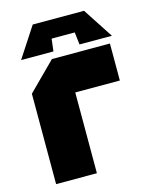

<svg xmlns="http://www.w3.org/2000/svg" viewBox="-112 -809 693 882"><g transform="rotate(-15 235.0 -368.0)"><path d="M44 0V-430L174 -560H450V-384H238V0ZM190 -592H36L130 -736H374L468 -592H314L307 -651H197Z"/></g></svg>

Font: Tektur ExtraBold
Style: Regular
Weight: 800
Designer: Adam Jagosz
Foundry: Adam Jagosz
Version: Version 1.005;gftools[0.9.30]